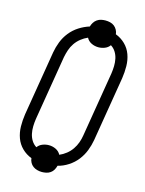

<svg xmlns="http://www.w3.org/2000/svg" viewBox="-125 -862 749 989"><g transform="rotate(15 250.0 -367.5)"><path d="M197 52Q184 52 171.5 48.5Q159 45 149.5 38Q140 31 134 20Q128 9 127 -3Q98 -14 76 -35.5Q54 -57 43.5 -86Q33 -115 32.5 -147.5Q32 -180 37 -213L94 -558Q99 -587 110 -615.5Q121 -644 140.5 -668.5Q160 -693 186.5 -710Q213 -727 242 -736Q245 -747 251.5 -757.5Q258 -768 268 -775Q278 -782 289.5 -784.5Q301 -787 312 -787Q325 -787 337.5 -784Q350 -781 359.5 -773.5Q369 -766 375 -755Q381 -744 382 -732Q411 -721 433 -699.5Q455 -678 465.5 -649Q476 -620 476.5 -587.5Q477 -555 472 -522L415 -177Q410 -148 399 -119.5Q388 -91 369 -66.5Q350 -42 323 -24.5Q296 -7 267 0Q264 12 258 22.5Q252 33 242 40Q232 47 220 49.5Q208 52 197 52ZM261 -57Q280 -65 297 -78.5Q314 -92 326 -109.5Q338 -127 345 -146.5Q352 -166 355 -186L412 -531Q415 -551 415.5 -571Q416 -591 412 -610Q408 -629 398 -645Q388 -661 372 -671Q362 -657 345.5 -650.5Q329 -644 312 -644Q292 -644 274.5 -652.5Q257 -661 248 -678Q229 -670 212 -656.5Q195 -643 183 -625.5Q171 -608 164.5 -588.5Q158 -569 154 -549L97 -204Q94 -184 93.5 -164Q93 -144 97 -125Q101 -106 111 -90Q121 -74 137 -64Q147 -78 163.5 -84.5Q180 -91 197 -91Q217 -91 234.5 -82.5Q252 -74 261 -57Z"/></g></svg>

Font: Iosevka Curly Light Oblique
Style: Regular
Weight: 300
Italic angle: -9°
Monospace: yes
Designer: Belleve Invis
Foundry: Belleve Invis
Version: Version 11.1.0; ttfautohint (v1.8.3)